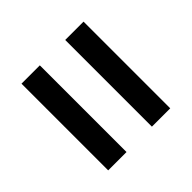

<svg xmlns="http://www.w3.org/2000/svg" viewBox="-55 -686 711 711"><g transform="rotate(45 300.0 -330.5)"><path d="M73 -397V-493H527V-397ZM73 -168V-264H527V-168Z"/></g></svg>

Font: Source Code Pro
Style: Bold Italic
Weight: 700
Italic angle: -11°
Monospace: yes
Designer: Paul D. Hunt, Teo Tuominen
Foundry: Adobe Systems Incorporated
Version: Version 1.050;PS 1.000;hotconv 16.6.51;makeotf.lib2.5.65220